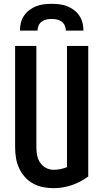

<svg xmlns="http://www.w3.org/2000/svg" viewBox="-20 -975 540 1003"><path d="M260 8Q232 8 204.5 2.5Q177 -3 152.5 -16.5Q128 -30 109.5 -51Q91 -72 79.5 -97Q68 -122 63.5 -149.5Q59 -177 59 -205V-735H170V-205Q170 -184 174 -163.5Q178 -143 189.5 -125.5Q201 -108 220 -98Q239 -88 260 -88Q278 -88 295.5 -91.5Q313 -95 330 -102V-735H441V-53Q402 -24 355.5 -8Q309 8 260 8ZM84 -815Q84 -836 89 -856Q94 -876 105.5 -893Q117 -910 133.5 -922.5Q150 -935 169 -942.5Q188 -950 208.5 -952.5Q229 -955 250 -955Q271 -955 291.5 -952.5Q312 -950 331 -942.5Q350 -935 366.5 -922.5Q383 -910 394.5 -893Q406 -876 411 -856Q416 -836 416 -815H324Q324 -829 318.5 -841.5Q313 -854 302 -862Q291 -870 277.5 -873Q264 -876 250 -876Q236 -876 222.5 -873Q209 -870 198 -862Q187 -854 181.5 -841.5Q176 -829 176 -815Z"/></svg>

Font: Moesevka
Style: Bold
Weight: 700
Monospace: yes
Designer: Belleve Invis
Foundry: Belleve Invis
Version: Version 32.5.0; ttfautohint (v1.8.4)